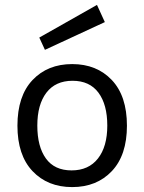

<svg xmlns="http://www.w3.org/2000/svg" viewBox="-20 -751 587 782"><path d="M274 -490Q174 -490 112.5 -425Q51 -360 51 -239Q51 -119 112.5 -54Q174 11 274 11Q374 11 435.5 -54Q497 -119 497 -239Q497 -360 435.5 -425Q374 -490 274 -490ZM132 -239.5Q132 -325 169 -373.5Q206 -422 275.5 -422Q345 -422 381 -373.5Q417 -325 417 -239.5Q417 -154 379 -105.5Q341 -57 271.5 -57Q202 -57 167 -105.5Q132 -154 132 -239.5ZM407 -661 163 -548 140 -598 375 -731Z"/></svg>

Font: Karla
Style: Regular
Weight: 400
Designer: Jonathan Pinhorn
Version: Version 1.000